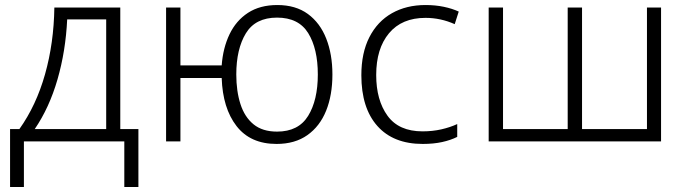

<svg xmlns="http://www.w3.org/2000/svg" viewBox="-20 -562 2736 763"><path d="M458 -532V-49H530V181H474V0H75V181H20V-49H57Q124 -143 159 -267Q194 -391 196 -532ZM402 -485H247Q241 -359 208.5 -246.5Q176 -134 118 -49H402Z M1301 -266Q1301 -184 1276 -122Q1251 -60 1201.5 -25Q1152 10 1079 10Q975 10 920 -61Q865 -132 861 -252H697V0H640V-532H697V-302H861Q866 -371 892 -425.5Q918 -480 965.5 -511Q1013 -542 1082 -542Q1155 -542 1203.5 -506.5Q1252 -471 1276.5 -408.5Q1301 -346 1301 -266ZM919 -266Q919 -200 935.5 -148.5Q952 -97 987.5 -68Q1023 -39 1081 -39Q1166 -39 1204.5 -101.5Q1243 -164 1243 -266Q1243 -368 1205 -430Q1167 -492 1081 -492Q995 -492 957 -429.5Q919 -367 919 -266Z M1660 10Q1543 10 1479.5 -61.5Q1416 -133 1416 -263Q1416 -352 1448 -414.5Q1480 -477 1537.5 -509.5Q1595 -542 1671 -542Q1710 -542 1743.5 -535Q1777 -528 1803 -516L1787 -466Q1731 -491 1671 -491Q1577 -491 1526 -430Q1475 -369 1475 -264Q1475 -164 1520 -102Q1565 -40 1659 -40Q1699 -40 1734 -48Q1769 -56 1797 -69V-18Q1771 -5 1737 2.5Q1703 10 1660 10Z M2607 -532V0H1922V-532H1979V-49H2236V-532H2293V-49H2551V-532Z"/></svg>

Font: BC Sans Light
Style: Regular
Weight: 300
Designer: Monotype Design Team
Foundry: Monotype Imaging Inc.
Version: Version 2.000;GOOG;noto-source:20170915:90ef993387c0